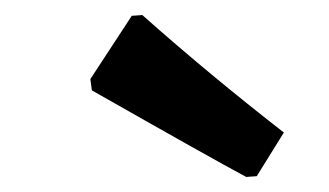

<svg xmlns="http://www.w3.org/2000/svg" viewBox="-20 -755 437 255"><path d="M169 -735Q258 -656 357 -579L321 -521L307 -520Q262 -544 102 -635L100 -650L155 -734Z"/></svg>

Font: Alegreya Sans ExtraBold
Style: Italic
Weight: 800
Italic angle: -7°
Designer: Juan Pablo del Peral
Foundry: Huerta Tipografica
Version: Version 2.007